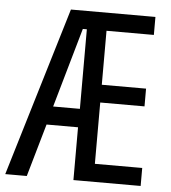

<svg xmlns="http://www.w3.org/2000/svg" viewBox="-54 -761 721 808"><g transform="rotate(5 307.0 -357.0)"><path d="M570 0V-76H370V-335H557V-410H370V-638H570V-714H213L-2 0H89L153 -223H286V0ZM174 -301 270 -637H287V-301Z"/></g></svg>

Font: Noto Sans Sinhala UI ExtraCondensed
Style: Regular
Weight: 400
Width: 2
Designer: Jelle Bosma - Monotype Design Team
Foundry: Monotype Imaging Inc.
Version: Version 2.006